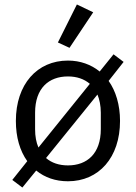

<svg xmlns="http://www.w3.org/2000/svg" viewBox="-20 -799 608 859"><path d="M291 -585 397 -744 324 -779 239 -609ZM35 6 80 40 142 -36C180 -5 228 12 284 12C422 12 517 -94 517 -258C517 -330 498 -392 466 -437L533 -522L488 -556L426 -479C388 -510 339 -528 284 -528C146 -528 51 -422 51 -258C51 -185 69 -124 102 -78ZM137 -221V-295C137 -404 198 -457 284 -457C323 -457 356 -446 382 -424L152 -139C142 -162 137 -189 137 -221ZM284 -59C245 -59 211 -70 186 -92L416 -376C425 -354 431 -327 431 -295V-221C431 -112 370 -59 284 -59Z"/></svg>

Font: Braiins Sans
Style: Regular
Weight: 400
Designer: Mike Abbink, Paul van der Laan, Pieter van Rosmalen, Jiri Chlebus, Lubos Buracinsky
Foundry: Bold Monday, Sudetype
Version: Version 1.000;hotconv 1.0.109;makeotfexe 2.5.65596